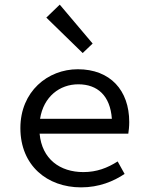

<svg xmlns="http://www.w3.org/2000/svg" viewBox="-20 -797 640 829"><path d="M330 12C408 12 470 -14 518 -46L488 -100C444 -72 398 -54 340 -54C239 -54 161 -110 151 -220H534C536 -233 538 -251 538 -270C538 -407 456 -498 316 -498C186 -498 68 -402 68 -244C68 -82 184 12 330 12ZM318 -433C401 -433 456 -384 463 -284H153C168 -380 238 -433 318 -433ZM337 -568 380 -609 238 -777 180 -721Z"/></svg>

Font: Hasklig
Style: Regular
Weight: 400
Monospace: yes
Designer: Paul D. Hunt, Teo Tuominen
Foundry: Adobe Systems Incorporated
Version: Version 2.030;PS 1.0;hotconv 16.6.51;makeotf.lib2.5.65220